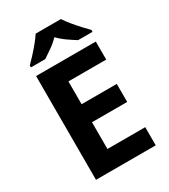

<svg xmlns="http://www.w3.org/2000/svg" viewBox="-223 -1039 1007 1144"><g transform="rotate(-30 280.0 -467.0)"><path d="M501 0H90V-714H501V-590H241V-433H483V-309H241V-125H501ZM388 -934Q402 -912 424.5 -884.5Q447 -857 471 -831Q495 -805 513 -787V-774H414Q388 -790 357 -811.5Q326 -833 300 -860Q274 -833 244 -812Q214 -791 188 -774H89V-787Q108 -806 131.5 -831.5Q155 -857 177.5 -884.5Q200 -912 214 -934Z"/></g></svg>

Font: Noto Sans Sundanese
Style: Regular
Weight: 400
Designer: Monotype Design Team (Regular), Sérgio L. Martins (other weights)
Foundry: Monotype Imaging Inc.
Version: Version 2.003